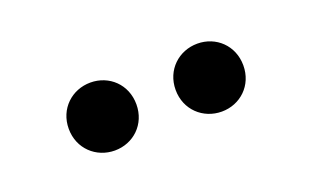

<svg xmlns="http://www.w3.org/2000/svg" viewBox="-33 -858 639 384"><g transform="rotate(-20 286.5 -666.5)"><path d="M165 -594.2C204.6 -594.2 236.8 -624 236.8 -666.5C236.8 -709 204.6 -738.8 165 -738.8C125.5 -738.8 92.8 -709 92.8 -666.5C92.8 -624 125.5 -594.2 165 -594.2ZM320.3 -666.5C320.3 -624 353 -594.2 392.6 -594.2C432.1 -594.2 464.4 -624 464.4 -666.5C464.4 -709 432.1 -738.8 392.6 -738.8C353 -738.8 320.3 -709 320.3 -666.5Z"/></g></svg>

Font: Wand UI Pro Bold
Style: Regular
Weight: 700
Designer: Andreas Faust
Version: Version 1.003;FEAKit 1.0